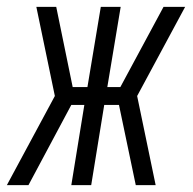

<svg xmlns="http://www.w3.org/2000/svg" viewBox="-43 -540 563 560"><path d="M411 0H353L304 -234H261L223 0H165L203 -234H165L40 0H-23L117 -260L63 -520H121L169 -286H212L251 -520H309L270 -286H308L434 -520H497L357 -260Z"/></svg>

Font: Iosevka Light
Style: Italic
Weight: 300
Italic angle: -9°
Monospace: yes
Designer: Belleve Invis
Foundry: Belleve Invis
Version: Version 32.5.0; ttfautohint (v1.8.4)